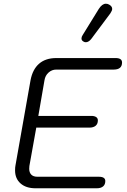

<svg xmlns="http://www.w3.org/2000/svg" viewBox="-20 -1012 681 1032"><path d="M61 -96Q61 -113 63 -122L144 -580Q155 -639 190 -669.5Q225 -700 283 -700H601Q636 -700 636 -676Q636 -638 591 -638H282Q259 -638 241 -622Q223 -606 219 -580L186 -389H471Q487 -389 496.5 -383Q506 -377 506 -365Q506 -346 494 -336Q482 -326 460 -326H175L138 -120Q137 -115 137 -105Q137 -85 148 -73.5Q159 -62 181 -62H511Q546 -62 546 -39Q546 -20 534 -10Q522 0 500 0H171Q120 0 90.5 -26Q61 -52 61 -96ZM418 -805Q418 -814 424 -823L511 -964Q529 -992 549 -992Q559 -992 567 -987Q583 -978 583 -964Q583 -955 573 -940L470 -802Q456 -785 441 -785Q435 -785 430 -788Q418 -794 418 -805Z"/></svg>

Font: Kodchasan
Style: Italic
Weight: 400
Italic angle: -10°
Version: Version 1.000; ttfautohint (v1.6)